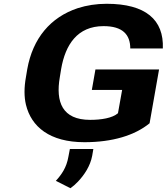

<svg xmlns="http://www.w3.org/2000/svg" viewBox="-20 -741 880 1014"><path d="M456 -108C309 -108 273 -202 296 -334L303 -377C325 -504 388 -603 527 -603C628 -603 668 -558 668 -485H840C846 -637 749 -721 543 -721C489 -721 438 -713 391 -698C246 -650 153 -538 124 -376L117 -334C107 -279 107 -230 117 -188C145 -72 242 10 426 10C574 10 692 -26 770 -90L820 -374H484L465 -266H625L603 -143C573 -117 514 -108 456 -108ZM275 214 352 253C366 243 379 232 392 218C425 183 457 136 467 81L473 46H349L341 88C331 144 306 180 275 214Z"/></svg>

Font: Asimov
Style: XWidIt
Weight: 500
Designer: Google
Version: Version 2.000980; 2014